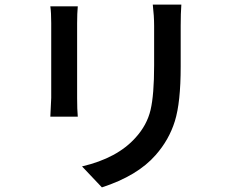

<svg xmlns="http://www.w3.org/2000/svg" viewBox="-20 -771 1017 840"><path d="M773.4 -751Q770.5 -712.9 770.5 -658.2V-479.5Q770.5 -323.2 745.1 -241.2Q719.7 -159.2 661.1 -92.8Q582 -2 425.8 48.8L338.9 -43Q493.2 -79.1 573.2 -168.9Q623 -223.6 638.7 -290Q654.3 -356.4 654.3 -485.4V-658.2Q654.3 -700.2 648.4 -751ZM200.2 -260.7Q204.1 -331.1 204.1 -342.8V-669.9Q204.1 -715.8 200.2 -743.2H320.3Q317.4 -712.9 317.4 -669.9V-341.8Q317.4 -291 320.3 -260.7Z"/></svg>

Font: Min Sans SemiBold
Style: Regular
Weight: 600
Designer: Jinseong-Kim, NotoSansCJK, Nunito
Foundry: Jinseong-Kim
Version: Version 1.400;Glyphs 3.1.2 (3151)